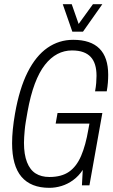

<svg xmlns="http://www.w3.org/2000/svg" viewBox="-20 -889 543 921"><path d="M217 12Q128 12 83 -41Q38 -94 38 -202Q38 -233 41.5 -268.5Q45 -304 52 -344Q73 -464 112.5 -542.5Q152 -621 207.5 -659.5Q263 -698 331 -698Q373 -698 404.5 -687.5Q436 -677 457 -656Q478 -635 488.5 -603.5Q499 -572 499 -530Q499 -512 497.5 -492.5Q496 -473 492 -451H436Q440 -472 441.5 -491Q443 -510 443 -525Q443 -556 436 -578.5Q429 -601 415 -616Q401 -631 379 -639Q357 -647 325 -647Q288 -647 255.5 -630Q223 -613 195.5 -578Q168 -543 147 -487Q126 -431 112 -353Q107 -325 103.5 -303.5Q100 -282 98.5 -264Q97 -246 96 -232Q95 -218 95 -204Q95 -148 109.5 -111Q124 -74 151 -57Q178 -40 217 -40Q275 -40 311 -65Q347 -90 369 -141Q391 -192 404 -269L409 -296H247L256 -347H471L409 0H373L377 -74Q358 -45 331.5 -25.5Q305 -6 275.5 3Q246 12 217 12ZM471 -869 378 -737H327L281 -869H324L366 -749H339L426 -869Z"/></svg>

Font: Archivo ExtraCondensed ExtraLight
Style: Italic
Weight: 250
Width: 2
Italic angle: -10°
Designer: Hector Gatti
Foundry: Omnibus-Type
Version: Version 2.001